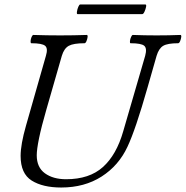

<svg xmlns="http://www.w3.org/2000/svg" viewBox="-20 -824 829 857"><path d="M253 13Q171 13 121.5 -18Q72 -49 72 -128Q72 -179 96 -263L185 -575Q195 -608 181.5 -619.5Q168 -631 120 -631Q116 -631 116.5 -640.5Q117 -650 121 -659Q125 -668 129 -668Q159 -667 189 -666.5Q219 -666 248 -666Q278 -666 308 -666.5Q338 -667 367 -668Q372 -668 371 -659Q370 -650 366 -640.5Q362 -631 357 -631Q308 -631 287 -619.5Q266 -608 256 -575L187 -335Q165 -259 154.5 -208Q144 -157 144 -131Q144 -77 180.5 -50.5Q217 -24 275 -24Q379 -24 439.5 -78.5Q500 -133 530 -238L628 -575Q637 -608 624 -619.5Q611 -631 563 -631Q559 -631 560 -640.5Q561 -650 565 -659Q569 -668 573 -668Q600 -667 626.5 -666.5Q653 -666 679 -666Q706 -666 732.5 -666.5Q759 -667 785 -668Q790 -668 789 -659Q788 -650 784 -640.5Q780 -631 775 -631Q728 -631 708.5 -619.5Q689 -608 679 -575L639 -435Q585 -245 549 -169Q510 -85 433.5 -36Q357 13 253 13ZM326 -761Q322 -761 323.5 -772Q325 -783 329.5 -793.5Q334 -804 338 -804H629Q634 -804 632 -793.5Q630 -783 625 -772Q620 -761 615 -761Z"/></svg>

Font: Junicode
Style: Italic
Weight: 400
Italic angle: -11°
Designer: Peter S. Baker
Version: Version 2.100; ttfautohint (v1.8.4)